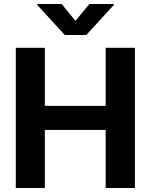

<svg xmlns="http://www.w3.org/2000/svg" viewBox="-20 -948 760 968"><path d="M59.6 -707H206.1V-414.1H512.7V-707H660.2V0H512.7V-293H206.1V0H59.6ZM360.4 -842.8 430.7 -927.7H553.7V-922.9L415 -771.5H306.6L168 -922.9V-927.7H291Z"/></svg>

Font: Pretendard JP
Style: Bold
Weight: 700
Designer: Base glyphs from Inter by Rasmus Andersson; Hangeul glyphs from Noto Sans CJK(Source Han Sans) by Jang Soo-young and Kan
Foundry: Kil Hyung-jin
Version: Version 1.309